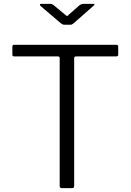

<svg xmlns="http://www.w3.org/2000/svg" viewBox="-20 -974 676 994"><path d="M44 -732Q44 -737 46 -739.5Q48 -742 54 -742H582Q588 -742 590 -739.5Q592 -737 592 -732V-691Q592 -682 582 -682H375Q364 -682 364 -673V-12Q364 0 354 0H300Q289 0 289 -12V-673Q289 -682 279 -682H54Q44 -682 44 -691ZM393 -948Q398 -951 402 -952.5Q406 -954 410 -954H462Q476 -954 463 -943L363 -855Q359 -853 355.5 -849.5Q352 -846 345 -846H314Q306 -846 301.5 -849Q297 -852 292 -856L190 -943Q186 -948 186.5 -951Q187 -954 193 -954H240Q246 -954 248.5 -953Q251 -952 257 -948L316 -899Q325 -891 327.5 -891Q330 -891 337 -899Z"/></svg>

Font: Libre Franklin Thin Light
Style: Regular
Weight: 300
Version: Version 3.000